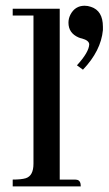

<svg xmlns="http://www.w3.org/2000/svg" viewBox="-20 -666 388 686"><path d="M245.1 -24.4H193.4V-634.8H25.4V-610.4H99.6V-81.1Q99.6 -38.1 72.3 -29.3Q56.6 -24.4 25.4 -24.4V0H268.6Q268.6 -20.5 255.9 -23.4Q251 -24.4 245.1 -24.4ZM347.7 -570.3Q347.7 -627.9 304.7 -641.6Q293.9 -645.5 282.2 -645.5Q248 -645.5 231.4 -613.3Q224.6 -599.6 224.6 -585Q224.6 -547.9 260.7 -532.2Q267.6 -529.3 273.4 -528.3Q297.9 -521.5 298.8 -507.8Q297.9 -479.5 254.9 -432.6L276.4 -417Q340.8 -484.4 347.7 -558.6Q347.7 -565.4 347.7 -570.3Z"/></svg>

Font: Abhaya Libre SemiBold
Style: Regular
Weight: 600
Designer: Pushpananda Ekanayake, Sol Matas, Pathum Egodawatta
Foundry: Mooniak
Version: Version 1.050 ; ttfautohint (v1.6)